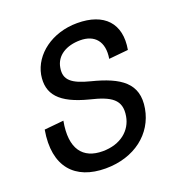

<svg xmlns="http://www.w3.org/2000/svg" viewBox="-131 -830 909 960"><g transform="rotate(-20 323.0 -350.0)"><path d="M270 16C424 16 534 -72 556 -198C579 -328 495 -382 349 -419C254 -443 217 -472 228 -535C238 -597 295 -630 368 -630C444 -630 488 -582 473 -493L576 -503C600 -638 526 -716 383 -716C248 -716 145 -636 126 -535C109 -435 162 -374 311 -336C419 -310 469 -280 454 -194C442 -124 382 -70 285 -70C181 -70 125 -137 152 -281L49 -271C16 -82 108 16 270 16Z"/></g></svg>

Font: Uncut Sans Medium
Style: Italic
Weight: 500
Italic angle: -10°
Designer: Kasper Nordkvist
Foundry: Uncut Type
Version: Version 1.111;FEAKit 1.0